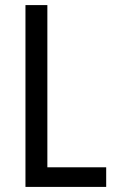

<svg xmlns="http://www.w3.org/2000/svg" viewBox="-20 -734 457 754"><path d="M80 0V-714H166V-77H397V0Z"/></svg>

Font: Noto Sans Thai Condensed
Style: Regular
Weight: 400
Width: 3
Designer: Monotype Design Team
Foundry: Monotype Imaging Inc.
Version: Version 2.002